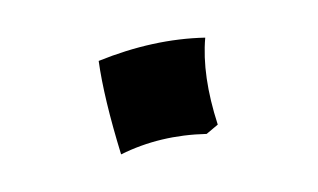

<svg xmlns="http://www.w3.org/2000/svg" viewBox="-26 -137 301 182"><g transform="rotate(5 124.0 -46.5)"><path d="M182.6 -23.9 172.9 -14.2Q128.9 -9.3 93.8 12.2Q72.8 -39.6 64.9 -74.2Q114.7 -99.6 163.6 -105Q163.6 -68.8 182.6 -23.9Z"/></g></svg>

Font: Junge
Style: Regular
Weight: 400
Designer: Alexei Vanyashin
Foundry: Cyreal (www.cyreal.org)
Version: Version 1.002